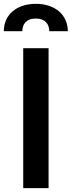

<svg xmlns="http://www.w3.org/2000/svg" viewBox="-49 -978 373 998"><path d="M203.5 -727.3H71.7V0H203.5ZM-29.1 -815.7H67.1C66.8 -849.8 85.9 -881.7 137.4 -881.7C187.1 -881.7 207 -850.9 207.4 -815.7H303.6C303.3 -898.8 239.3 -958.1 137.4 -958.1C34.8 -958.1 -29.5 -898.8 -29.1 -815.7Z"/></svg>

Font: Margiela Sans Semi Bold
Style: Regular
Weight: 600
Designer: Stefan Endress, Andreas Faust
Version: Version 1.100;FEAKit 1.0